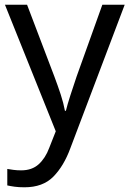

<svg xmlns="http://www.w3.org/2000/svg" viewBox="-20 -556 550 816"><path d="M1 -536H95L211 -231Q226 -191 238 -154.5Q250 -118 256 -85H260Q266 -110 279 -150.5Q292 -191 306 -232L415 -536H510L279 74Q251 150 206.5 195Q162 240 84 240Q60 240 42 237.5Q24 235 11 232V162Q22 164 37.5 166Q53 168 70 168Q116 168 144.5 142Q173 116 189 73L217 2Z"/></svg>

Font: Noto Sans Living
Style: Regular
Weight: 400
Designer: Monotype Design Team
Foundry: Monotype Imaging Inc.
Version: Version 2.013; ttfautohint (v1.8.4.7-5d5b)